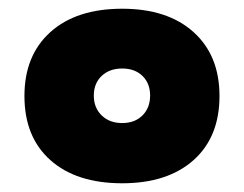

<svg xmlns="http://www.w3.org/2000/svg" viewBox="-20 -690 559 440"><path d="M36 -470Q36 -563 95.5 -616.5Q155 -670 260 -670Q364 -670 423.5 -616.5Q483 -563 483 -470Q483 -376 423.5 -323Q364 -270 260 -270Q155 -270 95.5 -323Q36 -376 36 -470ZM324 -471Q324 -499 306.5 -516Q289 -533 260 -533Q231 -533 213 -516Q195 -499 195 -471Q195 -443 213 -425.5Q231 -408 260 -408Q289 -408 306.5 -425.5Q324 -443 324 -471Z"/></svg>

Font: Work Sans Black
Style: Regular
Weight: 900
Designer: Wei Huang
Foundry: Wei Huang
Version: Version 1.500